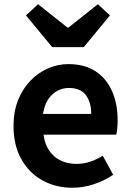

<svg xmlns="http://www.w3.org/2000/svg" viewBox="-20 -878 621 912"><path d="M323.4 13.8Q244.9 13.8 181.7 -21.2Q118.5 -56.1 81.4 -121.9Q44.2 -187.7 44.2 -279.9Q44.2 -348.1 65.8 -402.2Q87.4 -456.3 124.6 -494.8Q161.8 -533.2 208.5 -553.4Q255.3 -573.5 304.7 -573.5Q382.1 -573.5 434 -539.3Q485.9 -505.1 512.4 -444.7Q538.8 -384.4 538.8 -306.4Q538.8 -285.9 536.9 -267.6Q534.9 -249.4 532.1 -238.4H186.7Q192.9 -192.8 214.2 -162.1Q235.4 -131.4 268.1 -115.5Q300.8 -99.6 342.6 -99.6Q376.6 -99.6 407 -109.4Q437.3 -119.3 468.1 -138.2L517.6 -47.9Q476.7 -19.8 426 -3Q375.4 13.8 323.4 13.8ZM184.4 -336.9H413.3Q413.3 -393.2 387.4 -426.7Q361.6 -460.2 307.1 -460.2Q278 -460.2 252.2 -446.4Q226.4 -432.6 208.4 -405.4Q190.4 -378.2 184.4 -336.9ZM227.9 -654.2 103.3 -804.8 161 -857.9 300.4 -747.1H305.2L444.8 -857.9L502.4 -804.8L377.9 -654.2Z"/></svg>

Font: Noto Sans TC Thin
Style: Regular
Weight: 100
Designer: Ryoko NISHIZUKA 西塚涼子 (kana, bopomofo & ideographs); Paul D. Hunt (Latin, Greek & Cyrillic); Sandoll Communications 산돌커뮤니
Foundry: Adobe
Version: Version 2.004-H2;hotconv 1.0.118;makeotfexe 2.5.65603